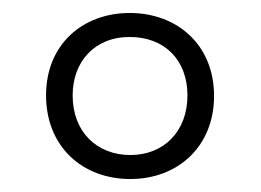

<svg xmlns="http://www.w3.org/2000/svg" viewBox="-20 -743 402 296"><path d="M181 -467C254 -467 310 -517 310 -595C310 -675 252 -723 180 -723C108 -723 51 -675 51 -596C51 -517 107 -467 181 -467ZM181 -504C130 -504 92 -539 92 -596C92 -647 125 -686 180 -686C234 -686 269 -650 269 -596C269 -541 233 -504 181 -504Z"/></svg>

Font: Noto Sans Devanagari UI ExtraCondensed Light
Style: Regular
Weight: 300
Width: 2
Designer: Jelle Bosma - Monotype Design Team
Foundry: Monotype Imaging Inc.
Version: Version 2.004